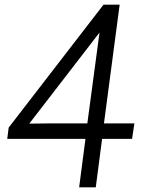

<svg xmlns="http://www.w3.org/2000/svg" viewBox="-20 -800 640 820"><path d="M389 0H318L345 -207H11L17 -255L422 -780H491L424 -273H554L544 -207H416ZM105 -272 191 -273H353L405 -661Z"/></svg>

Font: Tanohe Sans
Style: Italic
Weight: 400
Designer: Village Type and Design LLC & Cristiano Sobral
Foundry: Cooper Hewitt Smithsonian Design Museum
Version: Version 1.00;September 29, 2021;FontCreator 13.0.0.2655 64-b